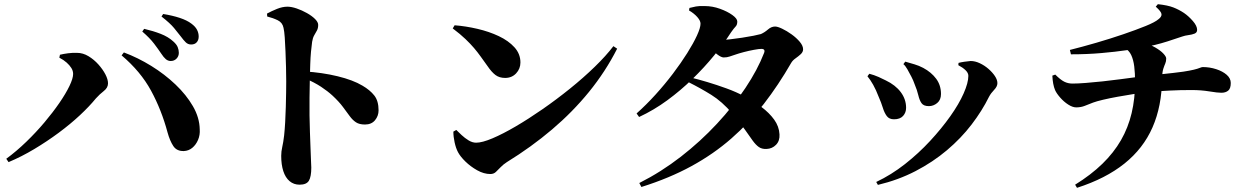

<svg xmlns="http://www.w3.org/2000/svg" viewBox="-20 -830 5980 919"><path d="M797 -538Q784 -538 773.5 -547Q763 -556 752 -573Q738 -594 717.5 -621Q697 -648 661 -679L670 -692Q713 -682 749 -668Q785 -654 809 -632Q825 -618 830.5 -604.5Q836 -591 836 -577Q836 -561 825 -549.5Q814 -538 797 -538ZM10 -70Q59 -106 106 -151.5Q153 -197 193 -244.5Q233 -292 264 -337Q295 -382 312.5 -418.5Q330 -455 330 -476Q330 -491 321.5 -504.5Q313 -518 299 -530.5Q285 -543 264 -554L267 -568Q283 -572 306 -575Q329 -578 349 -577Q377 -577 403.5 -561Q430 -545 451 -521.5Q472 -498 484.5 -474Q497 -450 497 -431Q497 -410 477 -394.5Q457 -379 439 -359Q408 -321 362.5 -278.5Q317 -236 261 -194.5Q205 -153 144 -116.5Q83 -80 21 -54ZM860 -107Q826 -106 809.5 -131Q793 -156 782 -196Q753 -304 703 -396Q653 -488 562 -565L573 -579Q640 -554 704 -514.5Q768 -475 820 -425.5Q872 -376 903.5 -321.5Q935 -267 936 -211Q938 -184 928 -160.5Q918 -137 900.5 -122.5Q883 -108 860 -107ZM895 -617Q880 -617 869.5 -627Q859 -637 845 -656Q832 -673 813 -696Q794 -719 753 -751L761 -763Q805 -756 840 -744.5Q875 -733 896 -717Q915 -703 923 -687.5Q931 -672 931 -655Q931 -638 921.5 -627.5Q912 -617 895 -617Z M1414 54Q1386 54 1366 37Q1346 20 1336 -11Q1326 -42 1326 -84Q1326 -105 1331 -126.5Q1336 -148 1340 -182Q1343 -210 1345 -245.5Q1347 -281 1348 -318Q1349 -355 1349.5 -387Q1350 -419 1350 -440Q1350 -471 1349 -509Q1348 -547 1346.5 -583.5Q1345 -620 1343 -650Q1341 -680 1337 -697Q1332 -722 1309.5 -733Q1287 -744 1259 -751L1258 -765Q1280 -777 1306 -787.5Q1332 -798 1356 -798Q1375 -798 1400 -789.5Q1425 -781 1449 -767.5Q1473 -754 1488 -739Q1503 -724 1503 -711Q1503 -695 1497 -684Q1491 -673 1484 -661Q1477 -649 1474 -630Q1471 -609 1468.5 -582Q1466 -555 1465 -522.5Q1464 -490 1463 -453Q1462 -407 1461.5 -363Q1461 -319 1461.5 -277Q1462 -235 1463.5 -197.5Q1465 -160 1466 -129Q1467 -89 1468.5 -63.5Q1470 -38 1470 -28Q1470 16 1458.5 35Q1447 54 1414 54ZM1727 -234Q1700 -234 1684 -244.5Q1668 -255 1654 -274Q1640 -293 1621.5 -318Q1603 -343 1572 -372Q1548 -394 1517 -414.5Q1486 -435 1438 -456V-488Q1522 -483 1596 -465Q1670 -447 1715 -420Q1751 -399 1771.5 -373Q1792 -347 1792 -302Q1792 -275 1775 -254.5Q1758 -234 1727 -234Z M2327 3Q2296 3 2264 -15Q2232 -33 2207.5 -57Q2183 -81 2172 -102Q2162 -121 2156 -148.5Q2150 -176 2150 -200L2164 -208Q2174 -198 2189.5 -183.5Q2205 -169 2223 -158Q2241 -147 2259 -147Q2288 -147 2337.5 -168Q2387 -189 2448.5 -225Q2510 -261 2577 -307.5Q2644 -354 2708.5 -406Q2773 -458 2827 -510.5Q2881 -563 2916 -609L2934 -597Q2878 -487 2799.5 -390.5Q2721 -294 2622 -210Q2523 -126 2406 -54Q2389 -43 2376.5 -30Q2364 -17 2353.5 -7Q2343 3 2327 3ZM2398 -457Q2370 -457 2351.5 -471Q2333 -485 2314 -513Q2296 -538 2281 -559Q2266 -580 2249 -600Q2232 -620 2208 -643Q2184 -666 2147 -694L2156 -709Q2209 -705 2265 -692Q2321 -679 2367.5 -657Q2414 -635 2442.5 -603.5Q2471 -572 2471 -531Q2471 -501 2450.5 -479Q2430 -457 2398 -457Z M3040 46Q3145 -7 3239 -80Q3333 -153 3411.5 -237.5Q3490 -322 3548 -409Q3606 -496 3637 -576Q3645 -596 3624 -596Q3613 -596 3588.5 -591.5Q3564 -587 3539.5 -580.5Q3515 -574 3501 -569Q3485 -564 3472.5 -559.5Q3460 -555 3444 -555Q3432 -555 3412.5 -570Q3393 -585 3371 -603L3391 -642Q3407 -640 3417.5 -639.5Q3428 -639 3438 -639Q3450 -639 3476 -642Q3502 -645 3532 -649.5Q3562 -654 3587 -659Q3612 -664 3622 -667Q3640 -675 3656 -689Q3672 -703 3690 -703Q3702 -703 3724 -692.5Q3746 -682 3769 -665.5Q3792 -649 3808 -630Q3824 -611 3824 -594Q3824 -581 3812.5 -570.5Q3801 -560 3787.5 -550.5Q3774 -541 3767 -529Q3706 -423 3636 -332.5Q3566 -242 3481 -167.5Q3396 -93 3290 -35Q3184 23 3050 65ZM3649 -117Q3627 -116 3612.5 -126Q3598 -136 3583 -156.5Q3568 -177 3545.5 -209.5Q3523 -242 3484 -288Q3436 -344 3384.5 -376Q3333 -408 3275 -437L3290 -458Q3323 -450 3366.5 -437Q3410 -424 3457 -407Q3504 -390 3545 -368Q3587 -346 3624.5 -318Q3662 -290 3685.5 -257.5Q3709 -225 3711 -187Q3713 -156 3694.5 -137Q3676 -118 3649 -117ZM3027 -287Q3073 -328 3117.5 -377Q3162 -426 3201 -477.5Q3240 -529 3269.5 -576Q3299 -623 3316 -660Q3333 -697 3333 -717Q3333 -731 3317.5 -748.5Q3302 -766 3278 -780L3280 -792Q3295 -796 3311 -799Q3327 -802 3353 -801Q3390 -801 3426 -788Q3462 -775 3485.5 -758Q3509 -741 3509 -727Q3509 -711 3501 -703Q3493 -695 3479 -675Q3445 -622 3398 -564.5Q3351 -507 3294.5 -452Q3238 -397 3174 -350Q3110 -303 3039 -270Z M4174 41Q4246 7 4311.5 -44.5Q4377 -96 4432 -155.5Q4487 -215 4528.5 -273.5Q4570 -332 4592.5 -383Q4615 -434 4615 -467Q4615 -481 4601.5 -494Q4588 -507 4567 -518L4568 -529Q4579 -532 4596 -534.5Q4613 -537 4626 -538Q4647 -538 4669.5 -527.5Q4692 -517 4711 -500.5Q4730 -484 4742 -466Q4754 -448 4754 -432Q4754 -416 4738.5 -400Q4723 -384 4714 -367Q4681 -300 4630.5 -234Q4580 -168 4512.5 -111Q4445 -54 4362 -11Q4279 32 4182 55ZM4259 -259Q4236 -259 4224.5 -274.5Q4213 -290 4205.5 -314.5Q4198 -339 4186 -366Q4173 -400 4159.5 -424Q4146 -448 4132 -465L4141 -477Q4164 -471 4185.5 -461.5Q4207 -452 4220 -445Q4266 -423 4291.5 -389Q4317 -355 4317 -314Q4317 -291 4302.5 -275Q4288 -259 4259 -259ZM4426 -322Q4401 -322 4391 -336Q4381 -350 4375.5 -374Q4370 -398 4357 -429Q4352 -444 4342.5 -462.5Q4333 -481 4323 -498.5Q4313 -516 4304 -523L4313 -535Q4337 -528 4357.5 -522Q4378 -516 4399 -505Q4438 -484 4461 -453Q4484 -422 4484 -380Q4484 -352 4466 -337Q4448 -322 4426 -322Z M5126 54Q5202 7 5256.5 -46Q5311 -99 5345.5 -159Q5380 -219 5396.5 -288.5Q5413 -358 5413 -438Q5413 -480 5409 -512Q5405 -544 5394.5 -566.5Q5384 -589 5362 -601L5451 -626Q5485 -617 5510 -602.5Q5535 -588 5548.5 -573.5Q5562 -559 5562 -550Q5562 -536 5557.5 -526Q5553 -516 5548 -500.5Q5543 -485 5542 -453Q5541 -322 5496.5 -220.5Q5452 -119 5362 -47Q5272 25 5135 69ZM5131 -316Q5114 -316 5093 -329.5Q5072 -343 5054.5 -363Q5037 -383 5030 -399Q5019 -425 5017 -468L5031 -473Q5056 -448 5074 -439Q5092 -430 5113 -430Q5139 -430 5177 -433Q5215 -436 5257.5 -440.5Q5300 -445 5340.5 -450.5Q5381 -456 5412.5 -460Q5444 -464 5460 -466Q5504 -471 5537 -474.5Q5570 -478 5596.5 -481Q5623 -484 5644 -487Q5676 -492 5694.5 -496.5Q5713 -501 5722.5 -505Q5732 -509 5737 -509Q5770 -509 5801 -499Q5832 -489 5851.5 -472Q5871 -455 5871 -433Q5871 -406 5858.5 -396Q5846 -386 5826 -386Q5808 -386 5768.5 -392.5Q5729 -399 5685 -399Q5657 -399 5631 -398.5Q5605 -398 5579 -396.5Q5553 -395 5527 -393.5Q5501 -392 5475 -389Q5445 -386 5407 -380Q5369 -374 5330 -367Q5291 -360 5259.5 -352.5Q5228 -345 5212 -339Q5191 -331 5172.5 -323.5Q5154 -316 5131 -316ZM5101 -591Q5161 -606 5228 -625.5Q5295 -645 5356.5 -666Q5418 -687 5463.5 -705.5Q5509 -724 5525 -738Q5541 -750 5539.5 -762.5Q5538 -775 5512 -798L5522 -810Q5569 -805 5596 -794.5Q5623 -784 5647 -768Q5669 -753 5689.5 -729.5Q5710 -706 5710 -687Q5710 -674 5697.5 -669Q5685 -664 5668.5 -662Q5652 -660 5638 -655Q5600 -642 5568.5 -632Q5537 -622 5508 -615Q5479 -608 5444 -601Q5421 -597 5370.5 -589.5Q5320 -582 5251.5 -576Q5183 -570 5106 -570Z"/></svg>

Font: Noto Serif TC ExtraBold
Style: Regular
Weight: 800
Designer: Ryoko NISHIZUKA 西塚涼子 (kana & ideographs); Frank Grießhammer (Latin, Greek & Cyrillic); Wenlong ZHANG 张文龙 (bopomofo); San
Foundry: Adobe
Version: Version 2.002-H1;hotconv 1.1.0;makeotfexe 2.6.0